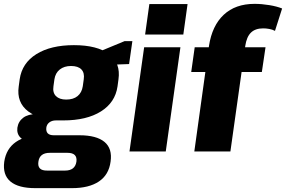

<svg xmlns="http://www.w3.org/2000/svg" viewBox="-47 -785 1482 995"><path d="M281 -161Q161 -161 99.5 -207.5Q38 -254 50 -337L55 -374Q67 -458 141.5 -504.5Q216 -551 336 -551Q457 -551 518 -504.5Q579 -458 567 -374L562 -337Q550 -254 476 -207.5Q402 -161 281 -161ZM136 190Q48 190 7 155.5Q-34 121 -25 53Q-15 -14 35 -49Q85 -84 174 -84H365Q453 -84 494.5 -49.5Q536 -15 526 53Q517 121 465.5 155.5Q414 190 326 190ZM290 99Q342 99 349 53Q352 30 340.5 18.5Q329 7 303 7H211Q158 7 152 53Q145 100 198 99ZM122 -51Q81 -51 60 -71Q39 -91 43 -123Q48 -156 73.5 -175Q99 -194 143 -194H286L281 -161H243Q222 -161 208.5 -150.5Q195 -140 193 -123Q191 -104 200.5 -94Q210 -84 232 -84H270L266 -51ZM296 -269Q333 -269 355 -287Q377 -305 382 -338L387 -374Q392 -407 375 -425Q358 -443 321 -443Q286 -443 263 -425Q240 -407 235 -374L230 -338Q225 -305 243 -287Q261 -269 296 -269ZM437 -505 599 -572H639L622 -453L429 -446Z M888 -540 812 0H624L700 -540ZM925 -764 903 -606H705L727 -764Z M1036 -547Q1052 -652 1112.5 -708.5Q1173 -765 1272 -765Q1309 -765 1348.5 -758.5Q1388 -752 1415 -741L1378 -625Q1365 -632 1348.5 -635Q1332 -638 1317 -638Q1276 -638 1253.5 -616Q1231 -594 1224 -547L1147 0H960ZM962 -540H1329L1310 -412H944Z"/></svg>

Font: Pathway Extreme SemiCondensed ExtraBold
Style: Italic
Weight: 800
Width: 4
Italic angle: -8°
Version: Version 1.001;gftools[0.9.26]